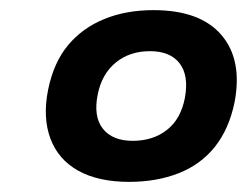

<svg xmlns="http://www.w3.org/2000/svg" viewBox="-20 -736 487 379"><path d="M235 -377Q174 -377 134.5 -399Q95 -421 79.5 -462.5Q64 -504 75 -559Q86 -613 114.5 -647Q143 -681 186 -698.5Q229 -716 283 -716Q375 -716 417 -667Q459 -618 443 -534Q432 -481 404 -446Q376 -411 332.5 -394Q289 -377 235 -377ZM242 -458Q282 -458 309.5 -479.5Q337 -501 345 -543Q353 -587 334.5 -611Q316 -635 276 -635Q236 -635 208.5 -612.5Q181 -590 173 -550Q164 -506 183 -482Q202 -458 242 -458Z"/></svg>

Font: Nunito Sans 7pt SemiExpanded ExtraBold
Style: Italic
Weight: 800
Width: 6
Italic angle: -9°
Designer: Vernon Adams
Foundry: Vernon Adams
Version: Version 3.101;gftools[0.9.27]